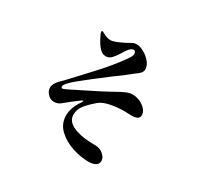

<svg xmlns="http://www.w3.org/2000/svg" viewBox="-171 -1022 1341 1283"><g transform="rotate(30 500.0 -380.5)"><path d="M366 -154Q366 -216 411 -279Q418 -289 418 -293Q418 -295 415 -295Q411 -295 402 -289Q334 -238 305 -213Q280 -191 251 -191Q222 -191 201 -213Q180 -235 180 -261Q180 -292 213 -325L233 -345Q324 -441 397.5 -521.5Q471 -602 528 -681Q543 -702 549.5 -714Q556 -726 556 -737Q556 -746 551.5 -753Q547 -760 539 -760Q526 -760 508 -742Q492 -723 478 -698Q456 -663 438.5 -645.5Q421 -628 395 -628Q368 -628 343.5 -656.5Q319 -685 294 -740Q290 -749 290 -755Q290 -763 295 -763Q299 -763 316 -753Q345 -737 371 -737Q390 -737 429 -754Q468 -771 506 -793Q519 -801 540 -801Q564 -801 595 -784Q626 -767 648.5 -740Q671 -713 671 -684Q671 -668 660.5 -655.5Q650 -643 628 -628Q612 -616 604 -609Q575 -584 506 -535Q385 -444 315 -386.5Q245 -329 245 -308Q245 -296 256 -296Q262 -296 302 -316L326 -328L402 -366Q499 -414 542 -438L571 -454Q610 -476 634.5 -486.5Q659 -497 684 -497Q712 -497 740 -484.5Q768 -472 786 -451.5Q804 -431 804 -407Q804 -388 788.5 -379.5Q773 -371 742 -371L715 -372Q709 -373 692 -373Q639 -373 585 -362.5Q531 -352 502 -327Q454 -286 430 -254Q406 -222 406 -184Q406 -134 460 -108Q514 -82 596 -79Q609 -78 638 -78Q673 -77 698 -55Q723 -33 723 -8Q723 17 702 28.5Q681 40 650 40Q591 40 525 19Q459 -2 412.5 -46Q366 -90 366 -154Z"/></g></svg>

Font: Shippori Mincho B1
Style: Bold
Weight: 700
Designer: FONTDASU
Foundry: FONTDASU / Google Inc. / but / Adobe
Version: Version 3.110; ttfautohint (v1.8.3)